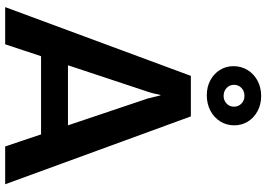

<svg xmlns="http://www.w3.org/2000/svg" viewBox="-160 -844 1005 724"><g transform="rotate(90 342.0 -482.5)"><path d="M230 -860.8Q230 -890.1 244.6 -914.1Q259.3 -938 284.9 -951.7Q310.5 -965.3 342.3 -965.3Q373.5 -965.3 398.7 -952.1Q423.8 -939 438.5 -915.8Q453.1 -892.6 453.1 -863.8Q453.1 -834.5 438.2 -810.8Q423.3 -787.1 397.5 -773.7Q371.6 -760.3 339.4 -760.3Q308.6 -760.3 283.7 -773.4Q258.8 -786.6 244.4 -809.6Q230 -832.5 230 -860.8ZM300.3 -862.8Q300.3 -846.2 312.3 -835Q324.2 -823.7 342.3 -823.7Q359.4 -823.7 371.1 -835Q382.8 -846.2 382.8 -862.8Q382.8 -879.4 371.1 -890.9Q359.4 -902.3 342.3 -902.3Q324.2 -902.3 312.3 -891.1Q300.3 -879.9 300.3 -862.8ZM487.3 -135.3H192.4L147.5 0H7.3L266.6 -700.2H419.4L675.3 0H532.7ZM453.1 -236.8 351.6 -538.6Q349.6 -546.4 346.2 -560.3Q342.8 -574.2 340.3 -585.4H338.4Q337.4 -578.1 333 -560.5Q328.6 -543 326.7 -538.6L226.6 -236.8Z"/></g></svg>

Font: Selawik Semibold
Style: Regular
Weight: 600
Designer: Aaron Bell
Foundry: Microsoft Corporation
Version: Version 1.01